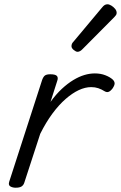

<svg xmlns="http://www.w3.org/2000/svg" viewBox="-20 -862 565 897"><path d="M53 15Q39 15 28.5 9Q18 3 23 -13L177 -489Q183 -505 191 -510Q199 -515 215 -515Q239 -515 246 -507Q253 -499 247 -483L216 -386Q242 -422 269 -447Q296 -472 322.5 -488Q349 -504 374 -511.5Q399 -519 423 -519Q450 -519 472 -510.5Q494 -502 507 -490Q515 -482 515.5 -473Q516 -464 506 -449Q496 -436 487.5 -433Q479 -430 470 -435Q454 -445 439 -450Q424 -455 406 -455Q378 -455 348 -441Q318 -427 286.5 -399.5Q255 -372 225 -331.5Q195 -291 168 -237L93 -7Q89 4 80 9.5Q71 15 53 15ZM342 -620Q335 -620 324.5 -628.5Q314 -637 314 -646Q314 -652 316 -657Q318 -662 323 -667L456 -826Q463 -835 469 -838.5Q475 -842 482 -842Q490 -842 500 -836Q510 -830 517.5 -821Q525 -812 525 -802Q525 -796 522 -791.5Q519 -787 514 -782L366 -633Q354 -620 342 -620Z"/></svg>

Font: Playwrite DK Loopet Light
Style: Regular
Weight: 300
Version: Version 1.003